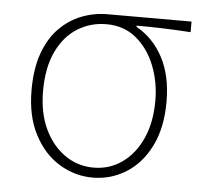

<svg xmlns="http://www.w3.org/2000/svg" viewBox="-44 -573 665 632"><g transform="rotate(5 288.5 -257.0)"><path d="M284 13Q225 13 173.5 -18.5Q122 -50 90.5 -110.5Q59 -171 59 -257Q59 -328 77.5 -379Q96 -430 128 -462.5Q160 -495 201 -511Q242 -527 287 -527H564V-492Q518 -495 474.5 -496.5Q431 -498 385 -498V-494Q441 -463 473 -403Q505 -343 505 -257Q505 -171 475 -110.5Q445 -50 394.5 -18.5Q344 13 284 13ZM284 -20Q337 -20 378.5 -49.5Q420 -79 444 -132Q468 -185 468 -257Q468 -319 446.5 -373Q425 -427 384.5 -460.5Q344 -494 286 -494Q234 -494 191 -467.5Q148 -441 122.5 -388Q97 -335 97 -257Q97 -185 122 -132Q147 -79 189.5 -49.5Q232 -20 284 -20Z"/></g></svg>

Font: Shanggu Sans SC VF
Style: Regular
Weight: 250
Designer: GuiWonder
Version: Version 1.021